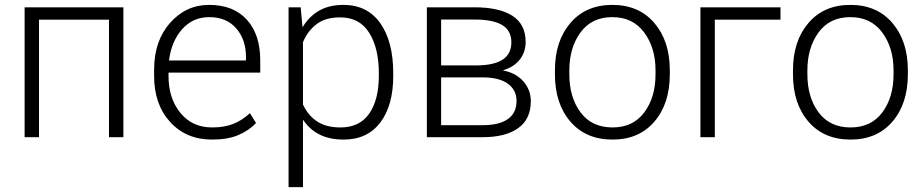

<svg xmlns="http://www.w3.org/2000/svg" viewBox="-20 -558 3758 781"><path d="M481.9 0H423.3V-478H138.7V0H80.1V-528.3H481.9Z M842.8 9.8Q737.3 9.8 672.1 -61.8Q606.9 -133.3 606.9 -248.5V-275.4Q606.9 -391.1 671.6 -464.6Q736.3 -538.1 830.6 -538.1Q929.7 -538.1 984.1 -477.8Q1038.6 -417.5 1038.6 -312.5V-262.7H665.5V-248.5Q665.5 -157.7 713.9 -98.6Q762.2 -39.6 842.8 -39.6Q891.1 -39.6 927.5 -53.5Q963.9 -67.4 996.6 -97.7L1021.5 -57.6Q991.7 -26.4 948.7 -8.3Q905.8 9.8 842.8 9.8ZM830.6 -488.3Q764.6 -488.3 720.9 -439.2Q677.2 -390.1 667.5 -312H980.5V-326.7Q980.5 -397 940.9 -442.6Q901.4 -488.3 830.6 -488.3Z M1579.6 -249.5Q1579.6 -128.9 1526.9 -59.6Q1474.1 9.8 1377.9 9.8Q1321.3 9.8 1280.5 -10.5Q1239.7 -30.8 1213.9 -69.3L1212.4 -68.8V203.1H1153.8V-528.3H1203.1L1210.4 -448.7L1211.4 -448.2Q1237.8 -491.7 1278.6 -514.9Q1319.3 -538.1 1377 -538.1Q1474.1 -538.1 1526.9 -463.6Q1579.6 -389.2 1579.6 -259.8ZM1521 -259.8Q1521 -362.3 1481.7 -424.8Q1442.4 -487.3 1363.8 -487.3Q1303.7 -487.3 1267.6 -459.7Q1231.4 -432.1 1212.4 -386.2V-132.8Q1232.9 -88.4 1270 -64Q1307.1 -39.6 1364.7 -39.6Q1442.9 -39.6 1481.9 -95.9Q1521 -152.3 1521 -249.5Z M1716.3 0V-528.3H1910.2Q2010.7 -528.3 2064.5 -493.7Q2118.2 -459 2118.2 -387.2Q2118.2 -346.2 2094.5 -315.9Q2070.8 -285.6 2027.3 -272.5V-271Q2078.1 -261.7 2108.6 -227.3Q2139.2 -192.9 2139.2 -146.5Q2139.2 -73.2 2087.6 -36.6Q2036.1 0 1943.8 0ZM1774.4 -243.2V-48.8H1943.8Q2010.7 -48.8 2045.9 -73.7Q2081.1 -98.6 2081.1 -147.5Q2081.1 -192.4 2045.4 -217.8Q2009.8 -243.2 1943.8 -243.2ZM1774.4 -292H1922.4Q1991.2 -293 2025.6 -316.2Q2060.1 -339.4 2060.1 -385.7Q2060.1 -433.6 2022.9 -456.1Q1985.8 -478.5 1910.2 -478.5H1774.4Z M2237.3 -272Q2237.3 -391.1 2300.3 -464.6Q2363.3 -538.1 2470.7 -538.1Q2578.6 -538.1 2641.6 -464.6Q2704.6 -391.1 2704.6 -272V-255.9Q2704.6 -136.2 2641.8 -63.2Q2579.1 9.8 2471.7 9.8Q2363.3 9.8 2300.3 -63.2Q2237.3 -136.2 2237.3 -255.9ZM2295.9 -255.9Q2295.9 -162.1 2341.6 -100.8Q2387.2 -39.6 2471.7 -39.6Q2555.2 -39.6 2600.8 -100.8Q2646.5 -162.1 2646.5 -255.9V-272Q2646.5 -363.8 2600.3 -426Q2554.2 -488.3 2470.7 -488.3Q2386.7 -488.3 2341.3 -426Q2295.9 -363.8 2295.9 -272Z M3154.8 -478H2887.7V0H2829.1V-528.3H3154.8Z M3205.6 -272Q3205.6 -391.1 3268.6 -464.6Q3331.5 -538.1 3439 -538.1Q3546.9 -538.1 3609.9 -464.6Q3672.9 -391.1 3672.9 -272V-255.9Q3672.9 -136.2 3610.1 -63.2Q3547.4 9.8 3439.9 9.8Q3331.5 9.8 3268.6 -63.2Q3205.6 -136.2 3205.6 -255.9ZM3264.2 -255.9Q3264.2 -162.1 3309.8 -100.8Q3355.5 -39.6 3439.9 -39.6Q3523.4 -39.6 3569.1 -100.8Q3614.7 -162.1 3614.7 -255.9V-272Q3614.7 -363.8 3568.6 -426Q3522.5 -488.3 3439 -488.3Q3355 -488.3 3309.6 -426Q3264.2 -363.8 3264.2 -272Z"/></svg>

Font: Roboto Web
Style: Light
Weight: 300
Designer: Google
Version: Version 1.200310; 2013